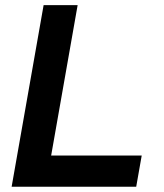

<svg xmlns="http://www.w3.org/2000/svg" viewBox="-20 -713 626 733"><path d="M24.4 0 146.5 -693.4H276.4L154.3 0ZM24.4 0 45.4 -119.1H521L500 0Z"/></svg>

Font: Cascadia Mono NF
Style: Italic
Weight: 400
Italic angle: -10°
Monospace: yes
Designer: Aaron Bell
Foundry: Saja Typeworks
Version: Version 2404.023